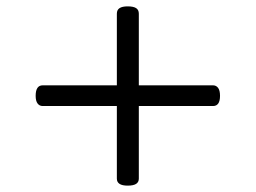

<svg xmlns="http://www.w3.org/2000/svg" viewBox="-20 -738 803 603"><path d="M381 -155Q364 -155 355.5 -160.5Q347 -166 347 -177V-695Q347 -707 355.5 -712.5Q364 -718 381 -718Q399 -718 407.5 -712.5Q416 -707 416 -695V-177Q416 -166 407.5 -160.5Q399 -155 381 -155ZM114 -405Q104 -405 98 -413Q92 -421 92 -437Q92 -470 114 -470H649Q659 -470 665 -462Q671 -454 671 -437Q671 -405 649 -405Z"/></svg>

Font: Playwrite GB S Light
Style: Regular
Weight: 300
Designer: Veronika Burian, José Scaglione
Foundry: TypeTogether
Version: Version 1.002